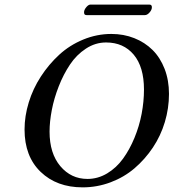

<svg xmlns="http://www.w3.org/2000/svg" viewBox="-20 -806 756 836"><path d="M195.8 -232.9Q195.8 -138.2 242.7 -82.5Q289.6 -26.9 360.8 -26.9Q406.2 -26.9 446.5 -51Q486.8 -75.2 515.6 -115Q544.4 -154.8 565.4 -205.6Q586.4 -256.3 596.7 -310.3Q606.9 -364.3 606.9 -416Q606.9 -514.6 562.3 -567.9Q517.6 -621.1 441.9 -621.1Q395 -621.1 354 -594.2Q313 -567.4 284.7 -524.9Q256.3 -482.4 235.8 -430.2Q215.3 -377.9 205.6 -327.1Q195.8 -276.4 195.8 -232.9ZM86.9 -242.2Q86.9 -300.3 105.2 -360.1Q123.5 -419.9 158 -472.9Q192.4 -525.9 237.8 -567.6Q283.2 -609.4 342.5 -633.8Q401.9 -658.2 464.8 -658.2Q518.6 -658.2 564.7 -639.9Q610.8 -621.6 644.3 -588.4Q677.7 -555.2 696.8 -505.9Q715.8 -456.5 715.8 -397Q715.8 -335 697.8 -274.7Q679.7 -214.4 645.5 -163.3Q611.3 -112.3 565.7 -73.2Q520 -34.2 461.4 -12.2Q402.8 9.8 339.8 9.8Q227.1 9.8 157 -57.6Q86.9 -125 86.9 -242.2ZM610.8 -740.2H356.9Q344.2 -740.2 346.2 -755.9Q347.7 -765.6 356.7 -775.9Q365.7 -786.1 374 -786.1H629.9Q643.1 -786.1 641.1 -771Q639.6 -760.7 630.1 -750.5Q620.6 -740.2 610.8 -740.2Z"/></svg>

Font: Common Serif Medium
Style: Italic
Weight: 500
Italic angle: -12°
Designer: Philipp H. Poll, Khaled Hosny
Foundry: Stefan Peev, Context Ltd.
Version: Version 1.026